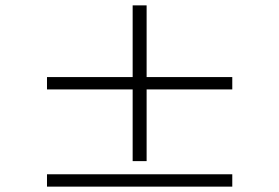

<svg xmlns="http://www.w3.org/2000/svg" viewBox="-20 -733 1040 715"><path d="M474 -133V-400H155V-446H474V-713H526V-446H845V-400H526V-133ZM155 -38V-84H845V-38Z"/></svg>

Font: Zen Old Mincho
Style: Regular
Weight: 400
Designer: Yoshimichi Ohira
Foundry: Positype
Version: Version 1.001